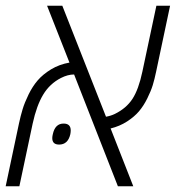

<svg xmlns="http://www.w3.org/2000/svg" viewBox="-32 -650 614 670"><path d="M561.5 -629.9 512.7 -399.4Q507.3 -373.5 501 -352.8Q494.6 -332 481.9 -306.4Q469.2 -280.8 453.1 -261.7Q437 -242.7 411.4 -226.1Q385.7 -209.5 354 -201.7L433.1 0H379.4L226.6 -390.1Q204.6 -390.1 180.7 -377.9Q141.6 -357.9 118.7 -319.8Q95.7 -281.7 82 -218.8L35.6 0H-12.2L34.2 -219.2Q40 -246.1 46.9 -268.8Q53.7 -291.5 67.6 -320.1Q81.5 -348.6 99.6 -369.6Q117.7 -390.6 146.2 -408Q174.8 -425.3 210.4 -431.6L132.3 -629.9H185.5L337.9 -242.7Q354.5 -245.6 368.7 -252.4Q408.7 -272 430.2 -304.9Q451.7 -337.9 464.8 -399.9L513.7 -629.9ZM189.9 -218.8Q214.8 -218.8 214.8 -194.8Q214.8 -189 213.4 -181.6Q205.1 -145.5 174.3 -145.5Q150.4 -145.5 150.4 -168Q150.4 -173.8 152.3 -181.6Q160.2 -218.8 189.9 -218.8Z"/></svg>

Font: Open Sans Hebrew Light
Style: Italic
Weight: 300
Italic angle: -12°
Foundry: Ascender Corporation, Yanek Iontef
Version: Version 2.001;PS 002.001;hotconv 1.0.70;makeotf.lib2.5.58329